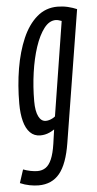

<svg xmlns="http://www.w3.org/2000/svg" viewBox="-69 -580 422 834"><g transform="rotate(-5 141.5 -163.0)"><path d="M-15.1 203.1 3.8 145.2Q18.9 151 35.9 154.4Q52.9 157.7 65.8 157.7Q86.5 157.7 101.8 147.2Q117.1 136.7 127.7 112Q138.3 87.2 144.4 46.3L153.3 -16.2Q143.1 -9.2 132.3 -4.4Q121.6 0.4 111.6 2.4Q101.7 4.4 91.7 4.4Q65 4.4 47.3 -13.5Q29.5 -31.4 20.9 -64.1Q12.3 -96.8 12.3 -140.3Q12.3 -220.5 24.5 -293.3Q36.8 -366 61.5 -423.3Q86.3 -480.5 124.5 -513.4Q162.6 -546.2 214.1 -546.2Q225 -546.2 236.5 -544.9Q248 -543.6 259.1 -541Q270.3 -538.3 280.2 -535Q290.1 -531.7 298.3 -528.1L205.4 47.4Q190.9 137.8 157.3 178.9Q123.6 220 65.3 220Q47.6 220 26.4 216Q5.2 212 -15.1 203.1ZM227.1 -482.8Q220 -485.5 213.3 -487.2Q206.7 -488.9 201.3 -488.9Q173.1 -488.9 150.5 -459.4Q127.9 -429.9 111.5 -380.5Q95.2 -331.2 86.5 -270Q77.8 -208.8 77.8 -145.5Q77.8 -102.7 89.2 -79.5Q100.6 -56.4 120.8 -56.4Q127.3 -56.4 135 -58.4Q142.7 -60.5 149.9 -64.3Q157.1 -68 161.9 -72.2Z"/></g></svg>

Font: Georama ExtraCondensed Thin
Style: Italic
Weight: 100
Width: 2
Italic angle: -9°
Designer: Jean-Baptiste Levee
Foundry: Production Type
Version: Version 1.001